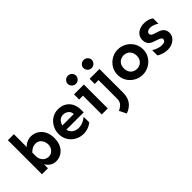

<svg xmlns="http://www.w3.org/2000/svg" viewBox="41 -1651 2802 2802"><g transform="rotate(-45 1441.5 -250.5)"><path d="M358.4 14.6Q303.7 14.6 262.7 -14.2Q221.7 -43 200.2 -83V0H76.2V-703.1H200.2V-437.5Q227.5 -468.8 268.1 -487.3Q308.6 -505.9 349.6 -505.9Q413.1 -505.9 465.3 -474.6Q517.6 -443.4 548.3 -384.8Q579.1 -326.2 579.1 -243.2Q579.1 -161.1 548.8 -103.5Q518.6 -45.9 468.3 -15.6Q418 14.6 358.4 14.6ZM327.1 -110.4Q364.3 -110.4 391.6 -128.4Q418.9 -146.5 434.6 -176.8Q450.2 -207 450.2 -243.2Q450.2 -280.3 434.6 -312.5Q418.9 -344.7 391.1 -364.3Q363.3 -383.8 324.2 -383.8Q288.1 -383.8 257.8 -367.7Q227.5 -351.6 200.2 -323.2V-252.9Q200.2 -209 218.3 -176.8Q236.3 -144.5 265.6 -127.4Q294.9 -110.4 327.1 -110.4Z M927.7 14.6Q873 14.6 825.2 -4.4Q777.3 -23.4 740.7 -57.6Q704.1 -91.8 683.6 -138.7Q663.1 -185.5 663.1 -241.2Q663.1 -313.5 695.3 -373.5Q727.5 -433.6 784.2 -469.7Q840.8 -505.9 913.1 -505.9Q985.4 -505.9 1037.6 -474.6Q1089.8 -443.4 1117.7 -388.2Q1145.5 -333 1145.5 -260.7V-208H777.3V-293H1026.4Q1024.4 -329.1 1006.8 -352.1Q989.3 -375 963.9 -386.2Q938.5 -397.5 910.2 -397.5Q872.1 -397.5 844.2 -377.9Q816.4 -358.4 800.8 -323.2Q785.2 -288.1 785.2 -241.2Q785.2 -199.2 803.7 -167Q822.3 -134.8 856 -116.2Q889.6 -97.7 932.6 -97.7Q987.3 -97.7 1030.8 -119.1Q1074.2 -140.6 1099.6 -163.1V-47.9Q1085 -34.2 1058.6 -19.5Q1032.2 -4.9 998.5 4.9Q964.8 14.6 927.7 14.6Z M1360.4 -582Q1325.2 -582 1299.8 -607.4Q1274.4 -632.8 1274.4 -666Q1274.4 -701.2 1299.8 -725.6Q1325.2 -750 1360.4 -750Q1383.8 -750 1403.3 -738.8Q1422.9 -727.5 1434.6 -708.5Q1446.3 -689.5 1446.3 -666Q1446.3 -644.5 1434.6 -625Q1422.9 -605.5 1403.3 -593.8Q1383.8 -582 1360.4 -582ZM1310.5 0V-493.2H1434.6V0ZM1231.4 -387.7V-493.2H1434.6V-387.7Z M1685.5 -750Q1709 -750 1728.5 -738.8Q1748 -727.5 1759.8 -708.5Q1771.5 -689.5 1771.5 -666Q1771.5 -644.5 1759.8 -625Q1748 -605.5 1728.5 -593.8Q1709 -582 1685.5 -582Q1662.1 -582 1642.6 -593.8Q1623 -605.5 1611.3 -625Q1599.6 -644.5 1599.6 -666Q1599.6 -701.2 1625 -725.6Q1650.4 -750 1685.5 -750ZM1579.1 249 1524.4 140.6Q1576.2 117.2 1604 84Q1631.8 50.8 1631.8 -1V-387.7H1552.7V-493.2H1755.9V-5.9Q1755.9 94.7 1710 156.7Q1664.1 218.8 1579.1 249Z M2145.5 14.6Q2091.8 14.6 2044.4 -5.4Q1997.1 -25.4 1960 -60.5Q1922.9 -95.7 1902.3 -143.1Q1881.8 -190.4 1881.8 -245.1Q1881.8 -299.8 1902.3 -347.2Q1922.9 -394.5 1960 -430.2Q1997.1 -465.8 2044.4 -485.8Q2091.8 -505.9 2145.5 -505.9Q2199.2 -505.9 2247.1 -485.8Q2294.9 -465.8 2331.5 -430.2Q2368.2 -394.5 2389.2 -347.2Q2410.2 -299.8 2410.2 -245.1Q2410.2 -190.4 2389.2 -143.1Q2368.2 -95.7 2331.5 -60.5Q2294.9 -25.4 2247.1 -5.4Q2199.2 14.6 2145.5 14.6ZM2145.5 -105.5Q2181.6 -105.5 2211.4 -121.6Q2241.2 -137.7 2259.8 -169.4Q2278.3 -201.2 2278.3 -245.1Q2278.3 -291 2259.8 -322.3Q2241.2 -353.5 2211.4 -369.6Q2181.6 -385.7 2145.5 -385.7Q2111.3 -385.7 2080.6 -369.6Q2049.8 -353.5 2031.7 -322.3Q2013.7 -291 2013.7 -245.1Q2013.7 -201.2 2031.7 -169.4Q2049.8 -137.7 2080.6 -121.6Q2111.3 -105.5 2145.5 -105.5Z M2662.1 14.6Q2628.9 14.6 2596.7 7.3Q2564.5 0 2537.6 -11.7Q2510.7 -23.4 2494.1 -35.2V-143.6Q2512.7 -130.9 2539.1 -119.1Q2565.4 -107.4 2593.8 -100.1Q2622.1 -92.8 2645.5 -92.8Q2682.6 -92.8 2702.6 -106.4Q2722.7 -120.1 2722.7 -143.6Q2722.7 -162.1 2706.1 -172.9Q2689.5 -183.6 2657.2 -194.3L2596.7 -215.8Q2541 -234.4 2519 -268.6Q2497.1 -302.7 2497.1 -349.6Q2497.1 -396.5 2521 -431.2Q2544.9 -465.8 2588.4 -485.8Q2631.8 -505.9 2686.5 -505.9Q2732.4 -505.9 2772 -492.7Q2811.5 -479.5 2832 -460.9V-351.6Q2809.6 -367.2 2775.9 -381.8Q2742.2 -396.5 2705.1 -396.5Q2669.9 -396.5 2649.4 -380.9Q2628.9 -365.2 2628.9 -343.8Q2628.9 -328.1 2641.1 -314.9Q2653.3 -301.8 2685.5 -292L2741.2 -273.4Q2798.8 -256.8 2826.2 -224.1Q2853.5 -191.4 2853.5 -143.6Q2853.5 -98.6 2827.6 -62.5Q2801.8 -26.4 2758.3 -5.9Q2714.8 14.6 2662.1 14.6Z"/></g></svg>

Font: Sen
Style: Bold
Weight: 700
Designer: Kosal Sen, Philatype
Foundry: Philatype
Version: Version 2.000;gftools[0.9.31]